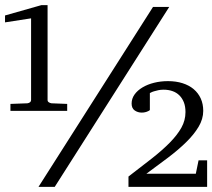

<svg xmlns="http://www.w3.org/2000/svg" viewBox="-21 -725 824 745"><path d="M19.5 -294.9V-321.8L85.4 -324.2Q91.8 -325.2 95.7 -328.4Q99.6 -331.5 99.6 -336.9V-653.8L-1.5 -638.2V-665L139.6 -705.1H163.6V-336.9Q163.6 -331.5 168 -328.4Q172.4 -325.2 178.7 -324.2L239.7 -321.8V-294.9ZM191.4 0H128.4L572.8 -698.2H635.7ZM477.5 0V-40Q527.3 -78.1 568.1 -110.1Q608.9 -142.1 637.9 -171.6Q667 -201.2 682.9 -229.7Q698.7 -258.3 698.7 -290Q698.7 -312 692.4 -328.1Q686 -344.2 674.8 -355.2Q663.6 -366.2 647.9 -371.6Q632.3 -377 613.8 -377Q602.5 -377 593.3 -375Q584 -373 576.9 -370.8Q569.8 -368.7 565.7 -366.5Q561.5 -364.3 560.5 -363.8V-297.9Q557.1 -294.9 552.2 -293Q548.3 -291 542.2 -289.6Q536.1 -288.1 528.8 -288.1Q513.7 -288.1 501.7 -296.4Q489.7 -304.7 489.7 -323.2Q489.7 -342.3 501 -358.2Q512.2 -374 531.7 -385.7Q551.3 -397.5 576.7 -403.8Q602.1 -410.2 630.9 -410.2Q662.1 -410.2 687.5 -402.1Q712.9 -394 730.7 -378.9Q748.5 -363.8 758.1 -342.5Q767.6 -321.3 767.6 -294.9Q767.6 -263.2 749.5 -232.9Q731.4 -202.6 700.9 -172.9Q670.4 -143.1 630.6 -113Q590.8 -83 546.9 -50.8H738.8L749.5 -103H782.7V0Z"/></svg>

Font: BabelStone Ogham Fixed
Style: Regular
Weight: 400
Monospace: yes
Designer: Andrew West
Foundry: BabelStone
Version: Version 2.02 March 14, 2022